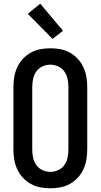

<svg xmlns="http://www.w3.org/2000/svg" viewBox="-20 -1002 540 1030"><path d="M250 8Q223 8 196 3Q169 -2 145 -15.5Q121 -29 102.5 -49Q84 -69 72.5 -94Q61 -119 56.5 -146Q52 -173 52 -200V-535Q52 -562 56.5 -589Q61 -616 72.5 -641Q84 -666 102.5 -686Q121 -706 145 -719.5Q169 -733 196 -738Q223 -743 250 -743Q277 -743 304 -738Q331 -733 355 -719.5Q379 -706 397.5 -686Q416 -666 427.5 -641Q439 -616 443.5 -589Q448 -562 448 -535V-200Q448 -173 443.5 -146Q439 -119 427.5 -94Q416 -69 397.5 -49Q379 -29 355 -15.5Q331 -2 304 3Q277 8 250 8ZM250 -80Q272 -80 292.5 -89.5Q313 -99 325.5 -117Q338 -135 342.5 -156.5Q347 -178 347 -200V-535Q347 -557 342.5 -578.5Q338 -600 325.5 -618Q313 -636 292.5 -645.5Q272 -655 250 -655Q228 -655 207.5 -645.5Q187 -636 174.5 -618Q162 -600 157.5 -578.5Q153 -557 153 -535V-200Q153 -178 157.5 -156.5Q162 -135 174.5 -117Q187 -99 207.5 -89.5Q228 -80 250 -80ZM262 -793 129 -928 196 -982 318 -837Z"/></svg>

Font: Iosevka SS18 Semibold
Style: Regular
Weight: 600
Monospace: yes
Designer: Belleve Invis
Foundry: Belleve Invis
Version: Version 25.1.1; ttfautohint (v1.8.4)